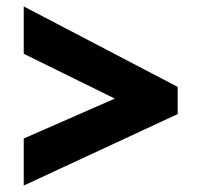

<svg xmlns="http://www.w3.org/2000/svg" viewBox="-20 -658 606 592"><path d="M334 -354 53.2 -492.2V-638.2L527.8 -390.1V-306.2L53.2 -85.9V-231Z"/></svg>

Font: Open Sans Hebrew Extra Bold
Style: Italic
Weight: 800
Italic angle: -12°
Foundry: Ascender Corporation, Yanek Iontef
Version: Version 2.001;PS 002.001;hotconv 1.0.70;makeotf.lib2.5.58329